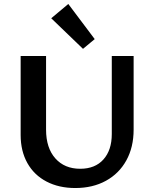

<svg xmlns="http://www.w3.org/2000/svg" viewBox="-20 -940 773 967"><path d="M238 -848 324 -920 457 -743 398 -694ZM84 -260V-658H212V-287Q212 -195 258.5 -142.5Q305 -90 384 -90Q459 -90 501 -137Q543 -184 543 -265V-658H653V-287Q653 -199 616.5 -132.5Q580 -66 513.5 -29.5Q447 7 359 7Q277 7 214.5 -25.5Q152 -58 118 -118.5Q84 -179 84 -260Z"/></svg>

Font: Ysabeau Infant
Style: Bold
Weight: 700
Designer: Christian Thalmann (Catharsis Fonts)
Version: Version 0.003